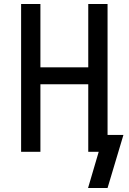

<svg xmlns="http://www.w3.org/2000/svg" viewBox="-20 -755 640 955"><path d="M418 180 471 0H419V-336H181V0H85V-735H181V-420H419V-735H515V-84H594L515 180Z"/></svg>

Font: Iosevka Fixed Curly Md Ex
Style: Regular
Weight: 500
Width: 7
Monospace: yes
Designer: Belleve Invis
Foundry: Belleve Invis
Version: Version 30.1.2